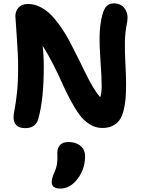

<svg xmlns="http://www.w3.org/2000/svg" viewBox="-20 -700 832 1122"><path d="M127.9 48.8Q92.3 48.8 75.7 32Q59.1 15.1 59.1 -13.2Q59.1 -31.7 65.7 -63.7Q72.3 -95.7 79.1 -157.2Q85.9 -218.8 85.9 -309.1Q85.9 -377 77.9 -487.8Q69.8 -598.6 69.8 -605Q69.8 -636.2 89.1 -656.5Q108.4 -676.8 143.1 -676.8Q181.2 -676.8 216.8 -658.4Q252.4 -640.1 281.5 -609.6Q310.5 -579.1 338.9 -537.6Q367.2 -496.1 390.1 -451.9Q413.1 -407.7 437 -359.9Q460.9 -312 480.7 -270.8Q500.5 -229.5 523.2 -191.7Q545.9 -153.8 565.9 -131.8Q574.2 -159.2 574.2 -195.8Q574.2 -249.5 567.6 -337.6Q561 -425.8 562 -490.2Q563 -554.7 578.1 -613.8Q587.9 -649.4 603.5 -664.8Q619.1 -680.2 644 -680.2Q665 -680.2 681.2 -672.9Q697.3 -665.5 706.1 -654.1Q714.8 -642.6 720.2 -628.2Q725.6 -613.8 725.3 -599.4Q725.1 -585 723.1 -571.8Q711.4 -513.7 710 -461.2Q708.5 -408.7 712.6 -332.8Q716.8 -256.8 716.8 -209Q716.8 -160.2 713.9 -124.8Q710.9 -89.4 702.4 -54.9Q693.8 -20.5 679 0.7Q664.1 22 638.7 34.9Q613.3 47.9 578.1 47.9Q538.6 47.9 503.9 26.1Q469.2 4.4 444.1 -30Q418.9 -64.5 391.6 -115.2Q364.3 -166 342.8 -215.1Q321.3 -264.2 290 -325.4Q258.8 -386.7 229 -432.1Q235.8 -376.5 235.8 -309.1Q235.8 -119.6 204.1 -5.9Q188.5 48.8 127.9 48.8ZM282.2 363.8Q282.2 341.3 296.9 310.1Q303.7 294.4 307.9 280.5Q312 266.6 313.5 253.2Q314.9 239.7 315.4 232.2Q315.9 224.6 315.4 210.9Q314.9 197.3 314.9 192.9Q314.9 164.6 331.1 147.2Q347.2 129.9 378.9 129.9Q423.3 129.9 450.2 152.3Q477.1 174.8 477.1 212.9Q477.1 297.9 420.9 359.9Q381.8 401.9 332 401.9Q282.2 401.9 282.2 363.8Z"/></svg>

Font: Shantell Sans Bouncy
Style: Bold
Weight: 700
Designer: Stephen Nixon, Anya Danilova, Shantell Martin
Foundry: Arrow Type
Version: Version 1.006;[9816181b4]